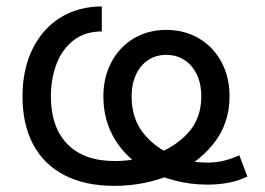

<svg xmlns="http://www.w3.org/2000/svg" viewBox="-20 -573 833 604"><path d="M50.8 -269.5Q50.8 -354 82 -418.2Q113.3 -482.4 169.9 -517.6Q226.6 -552.7 300.3 -552.7V-474.1Q248 -474.1 211.9 -446.5Q175.8 -418.9 158 -372.3Q140.1 -325.7 140.1 -269.5Q140.1 -172.9 192.1 -119.6Q244.1 -66.4 341.3 -66.4Q402.8 -66.4 465.3 -87.2Q527.8 -107.9 570.6 -153.8Q613.3 -199.7 613.3 -270.5Q613.3 -308.6 599.4 -338.1Q585.4 -367.7 560.5 -384Q535.6 -400.4 502.9 -400.4Q470.7 -400.4 446 -384Q421.4 -367.7 407.7 -338.1Q394 -308.6 394 -270Q394 -196.8 435.3 -148.7Q476.6 -100.6 540 -78.6Q562 -68.4 584.7 -64.9Q607.4 -61.5 632.8 -61.5Q659.7 -61.5 684.6 -67.6Q709.5 -73.7 732.9 -84.5L758.3 -17.6Q729.5 -3.9 698.2 2Q667 7.8 630.9 7.8Q580.6 7.8 530.8 -4.9Q481 -17.6 439 -41Q377.9 -74.7 341.6 -134.3Q305.2 -193.8 305.2 -270Q305.2 -329.6 330.3 -377.2Q355.5 -424.8 400.6 -451.9Q445.8 -479 502.9 -479Q560.5 -479 606 -452.1Q651.4 -425.3 676.8 -377.7Q702.1 -330.1 702.1 -270.5Q702.1 -182.6 649.9 -118.7Q597.7 -54.7 514.4 -21.5Q431.2 11.7 339.8 11.7Q248.5 11.7 183.6 -21.5Q118.7 -54.7 84.7 -117.9Q50.8 -181.2 50.8 -269.5Z"/></svg>

Font: Inter RS Variable
Style: Regular
Weight: 400
Designer: Rasmus Andersson (customised by Maria Ramos and Noel Pretorius)
Foundry: rsms
Version: Version 3.001;Glyphs 3.2.3 (3260)